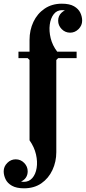

<svg xmlns="http://www.w3.org/2000/svg" viewBox="-70 -760 465 1040"><path d="M90 -470V-544Q90 -597 111 -641.5Q132 -686 171.5 -713Q211 -740 265 -740Q307 -740 331 -726Q355 -712 365 -691Q375 -670 375 -648Q375 -622 355.5 -602.5Q336 -583 310 -583Q283 -583 264 -602.5Q245 -622 245 -648Q245 -674 263.5 -691.5Q282 -709 310 -709Q329 -709 338 -699Q347 -689 350 -674.5Q353 -660 353 -648H323Q323 -663 316.5 -676Q310 -689 297 -697Q284 -705 266 -705Q238 -705 221 -683Q204 -661 199.5 -626.5Q195 -592 204.5 -553Q214 -514 240 -480V-470ZM90 0V-435L80 -445H245L235 -435V0ZM30 -445V-480H345V-445ZM235 -196V64Q235 116 214 161Q193 206 154 233Q115 260 60 260Q19 260 -5.5 246Q-30 232 -40 210.5Q-50 189 -50 168Q-50 142 -30.5 122.5Q-11 103 15 103Q42 103 61 122.5Q80 142 80 168Q80 187 70.5 201.5Q61 216 44 223Q48 224 51.5 224.5Q55 225 59 225Q87 225 105 204.5Q123 184 128.5 150Q134 116 125 76.5Q116 37 90 0V-196Z"/></svg>

Font: Brygada 1918
Style: Regular
Weight: 400
Designer: Mateusz Machalski | Borys Kosmynka | Przemek Hoffer
Foundry: NIEPODLEGLA 2018
Version: Version 3.006